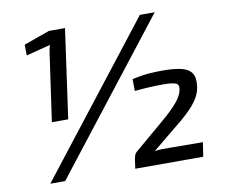

<svg xmlns="http://www.w3.org/2000/svg" viewBox="-76 -785 1037 879"><g transform="rotate(-10 442.0 -345.0)"><path d="M696 -690 158 0H89L627 -690ZM279 -690 221 -276H145L189 -585Q191 -596 192.5 -606Q194 -616 198 -626L85 -597L84 -647L204 -690ZM684 -421Q735 -421 769.5 -413.5Q804 -406 819 -384.5Q834 -363 828 -320Q824 -288 801 -255.5Q778 -223 731 -183L586 -64Q604 -67 620 -67Q636 -67 654 -67L810 -66L800 0H484L490 -43Q492 -53 494.5 -61Q497 -69 504 -75L644 -194Q689 -232 715 -262.5Q741 -293 746 -319Q752 -346 733.5 -352Q715 -358 681 -358Q659 -358 638.5 -357.5Q618 -357 596.5 -355.5Q575 -354 544 -351L543 -406Q593 -417 626.5 -419Q660 -421 684 -421Z"/></g></svg>

Font: Exo 2 Medium
Style: Italic
Weight: 500
Italic angle: -8°
Designer: Natanael Gama
Foundry: Natanael Gama
Version: Version 2.010